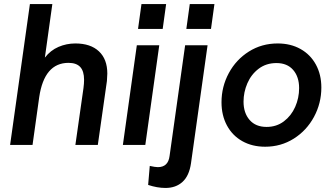

<svg xmlns="http://www.w3.org/2000/svg" viewBox="-20 -717 1650 950"><path d="M128 -697H239L202 -432Q230 -468 269.5 -485Q309 -502 353 -502Q428 -502 469.5 -463Q511 -424 511 -353Q511 -342 509 -316L464 0H353L393 -281Q396 -304 396 -322Q396 -365 377 -385.5Q358 -406 319 -406Q199 -406 174 -236L141 0H30Z M657 -493H768L699 0H588ZM680 -697H802L785 -574H663Z M713 198 721 104Q748 110 761 110Q812 110 819 55L896 -493H1007L925 91Q916 153 883 183Q850 213 799 213Q758 213 713 198ZM919 -697H1041L1024 -574H902Z M1076 -211Q1076 -288 1112 -355Q1148 -422 1211.5 -462Q1275 -502 1354 -502Q1418 -502 1467 -474.5Q1516 -447 1543 -397.5Q1570 -348 1570 -284Q1570 -206 1533.5 -138.5Q1497 -71 1433.5 -31Q1370 9 1292 9Q1228 9 1179 -18.5Q1130 -46 1103 -96Q1076 -146 1076 -211ZM1460 -281Q1460 -337 1430.5 -371Q1401 -405 1348 -405Q1297 -405 1260 -377Q1223 -349 1204 -305Q1185 -261 1185 -214Q1185 -158 1215 -123.5Q1245 -89 1299 -89Q1348 -89 1384.5 -116.5Q1421 -144 1440.5 -188Q1460 -232 1460 -281Z"/></svg>

Font: Hanken Grotesk SemiBold
Style: Italic
Weight: 600
Italic angle: -8°
Designer: Alfredo Marco Pradil
Foundry: Hanken Design Co.
Version: Version 3.014